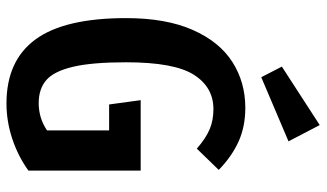

<svg xmlns="http://www.w3.org/2000/svg" viewBox="-222 -746 983 578"><g transform="rotate(90 269.0 -457.5)"><path d="M492 -625 428 -559Q397 -586 370 -597.5Q343 -609 309 -609Q243 -609 205.5 -550Q168 -491 168 -346Q168 -244 181.5 -186.5Q195 -129 221.5 -106Q248 -83 291 -83Q336 -83 373 -108V-295H295L282 -390H494V-52Q451 -21 398.5 -3.5Q346 14 292 14Q163 14 99 -73.5Q35 -161 35 -346Q35 -466 70.5 -546.5Q106 -627 167 -666Q228 -705 305 -705Q362 -705 407 -684.5Q452 -664 492 -625ZM406 -835 213 -753 181 -815 357 -929Z"/></g></svg>

Font: Fira Sans Compressed Medium
Style: Regular
Weight: 500
Width: 1
Designer: bBox Type GmbH & Carrois Corporate GbR & Edenspiekermann AG
Foundry: bBox Type GmbH & Carrois Corporate GbR & Edenspiekermann AG
Version: Version 4.301